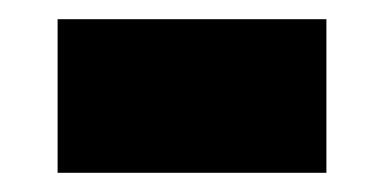

<svg xmlns="http://www.w3.org/2000/svg" viewBox="-20 -450 400 200"><path d="M320 -270H40V-430H320Z"/></svg>

Font: Tanohe Sans Black
Style: Regular
Weight: 900
Designer: Village Type and Design LLC & Cristiano Sobral
Foundry: Cooper Hewitt Smithsonian Design Museum
Version: Version 1.00;March 11, 2020;FontCreator 12.0.0.2522 64-bit; 